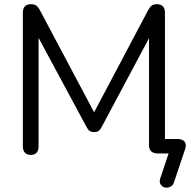

<svg xmlns="http://www.w3.org/2000/svg" viewBox="-20 -732 913 916"><path d="M810 138Q806 151 796.5 157Q787 163 776.5 163.5Q766 164 757 158.5Q748 153 744 143Q740 133 745 118L790 -17L801 0H733Q713 0 702 -9.5Q691 -19 691 -39V-595H715L465 -126Q458 -113 450.5 -107.5Q443 -102 429 -102Q415 -102 407 -108Q399 -114 393 -126L140 -596H164V-33Q164 -14 154.5 -3.5Q145 7 127 7Q109 7 99 -3.5Q89 -14 89 -33V-672Q89 -692 99 -702Q109 -712 127 -712Q143 -712 152.5 -705.5Q162 -699 170 -684L444 -168H414L687 -684Q695 -699 704 -705.5Q713 -712 730 -712Q747 -712 757 -702Q767 -692 767 -672V-46L743 -69H825Q850 -69 860.5 -56.5Q871 -44 863 -20Z"/></svg>

Font: Nunito
Style: Regular
Weight: 400
Designer: Vernon Adams
Foundry: Vernon Adams
Version: Version 3.602